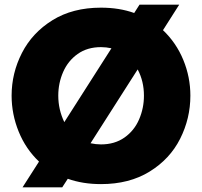

<svg xmlns="http://www.w3.org/2000/svg" viewBox="-20 -783 870 827"><path d="M682 -653Q739 -599 769.5 -525Q800 -451 800 -371Q800 -273 756 -185.5Q712 -98 624.5 -44Q537 10 415 10Q336 10 272 -13L248 24H77L148 -87Q91 -141 60.5 -216Q30 -291 30 -371Q30 -468 74.5 -555Q119 -642 206 -696Q293 -750 415 -750Q494 -750 558 -727L581 -763H752ZM257 -257 460 -575Q437 -580 415 -580Q356 -580 314.5 -550.5Q273 -521 252 -473Q231 -425 231 -371Q231 -311 257 -257ZM600 -371Q600 -433 573 -484L370 -166Q393 -161 415 -161Q474 -161 516 -190.5Q558 -220 579 -268.5Q600 -317 600 -371Z"/></svg>

Font: Be Vietnam Black
Style: Regular
Weight: 900
Designer: Lam Bao; Tony Le; Vietanh Nguyen
Foundry: Yellow Type Foundry
Version: Version 5.000